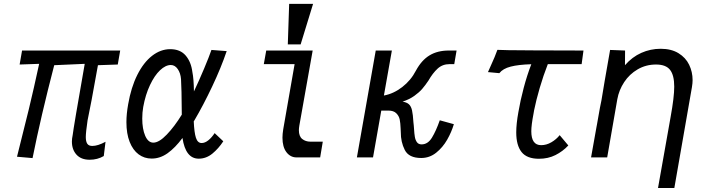

<svg xmlns="http://www.w3.org/2000/svg" viewBox="-20 -810 3640 988"><path d="M350 -81.5Q350 -96.5 354 -115Q358 -151.5 416 -481.5L259 -474.5Q190 -209 147.5 3.5L67.5 -3.5Q102.5 -141 128 -246.5Q153.5 -352 181.5 -481.5L81 -478L93.5 -550H598.5L586 -478L484 -474.5Q445.5 -258.5 430.5 -190Q421.5 -128 421.5 -105Q421.5 -82 429 -70.5Q436.5 -59 455 -59Q483.5 -59 523 -80.5L514 -7Q481.5 12 441.5 12Q397.5 12 373.8 -14Q350 -40 350 -81.5Z M630.5 -181.5Q630.5 -223.5 639.5 -273.5Q654.5 -360.5 686.5 -424.5Q718.5 -488.5 762.5 -522.8Q806.5 -557 856 -557Q907.5 -557 935.5 -524.2Q963.5 -491.5 970 -439Q977 -405.5 978 -339.5Q1004.5 -395.5 1030.5 -457.5Q1056.5 -519.5 1068 -553L1146.5 -547Q1118 -462.5 1072 -365.2Q1026 -268 980 -190L977 -185.5Q979.5 -128 988.2 -101Q997 -74 1017.5 -74Q1034.5 -74 1052 -88Q1069.5 -102 1084.5 -125L1129 -83Q1104.5 -45.5 1072.8 -19.5Q1041 6.5 1002.5 6.5Q935 6.5 919 -100Q881.5 -49.5 842.8 -21.8Q804 6 760.5 6Q722.5 6 693.2 -15.8Q664 -37.5 647.2 -79.8Q630.5 -122 630.5 -181.5ZM712 -200Q712 -146.5 727.2 -111.2Q742.5 -76 769 -76Q798.5 -76 838.2 -117.5Q878 -159 915.5 -220Q914.5 -360.5 911.5 -403Q909 -434 894.5 -454.8Q880 -475.5 859 -475.5Q832 -475.5 803.5 -448.5Q775 -421.5 751.8 -372.2Q728.5 -323 717 -259.5Q712 -231 712 -200Z M1433.5 -101.5Q1433.5 -120 1437.5 -145L1496 -480H1337.5L1350 -550H1589L1520.5 -164.5Q1518 -149.5 1518 -140.5Q1518 -108.5 1535.2 -94.8Q1552.5 -81 1577.5 -81H1641Q1633.5 -37.5 1627.5 0H1506Q1474.5 0 1454 -26.8Q1433.5 -53.5 1433.5 -101.5ZM1591 -790 1527 -581.5H1461L1468 -790Z M2042.5 -129Q2041.5 -141 2041.5 -149.5Q2040.5 -177 2036.8 -195.2Q2033 -213.5 2019.2 -227.2Q2005.5 -241 1978 -241H1942L1899.5 0H1816.5L1913.5 -550H1996.5L1955.5 -318.5Q2005 -327.5 2049.8 -362Q2094.5 -396.5 2120.5 -447Q2149.5 -500.5 2190.5 -525.2Q2231.5 -550 2289.5 -550H2329.5L2317.5 -480H2293Q2257 -480 2231.8 -456.8Q2206.5 -433.5 2184.5 -395Q2168 -370.5 2152.5 -352.5Q2137 -334.5 2111.8 -316.5Q2086.5 -298.5 2051.5 -287Q2073.5 -283.5 2084.5 -273.2Q2095.5 -263 2100.2 -242.2Q2105 -221.5 2107.5 -179.5Q2108.5 -172 2109.2 -164Q2110 -156 2110.5 -147.5Q2112 -121.5 2114.8 -105.5Q2117.5 -89.5 2125.5 -78.2Q2133.5 -67 2149.5 -67Q2181.5 -67 2202.8 -101.8Q2224 -136.5 2243 -191L2315.5 -171Q2303.5 -130.5 2281 -91Q2258.5 -51.5 2224.5 -24.2Q2190.5 3 2147.5 3Q2083.5 3 2062.8 -38.5Q2042 -80 2042.5 -129Z M2510.5 -483Q2517.5 -498.5 2525 -516Q2532.5 -533.5 2539.5 -553.5Q2559.5 -551.5 2727.2 -550.8Q2895 -550 2982.5 -550L2973 -480H2799Q2776 -421.5 2757.2 -357.2Q2738.5 -293 2728.5 -243L2725.5 -225.5Q2714 -166 2714 -134.5Q2714 -63 2764.5 -63Q2792 -63 2817.5 -78Q2843 -93 2860 -114.5L2904.5 -61.5Q2876 -31 2838.2 -12Q2800.5 7 2753.5 7Q2691.5 7 2664 -27.5Q2636.5 -62 2636.5 -128.5Q2636.5 -172.5 2647.5 -233Q2657.5 -292.5 2674.8 -357.5Q2692 -422.5 2714 -479.5Q2647.5 -477.5 2607.8 -467.2Q2568 -457 2549.5 -433.5L2491 -439Q2496.5 -452 2510.5 -483Z M3449.5 -364Q3449.5 -423 3428 -450.5Q3406.5 -478 3356 -478Q3304 -478 3261.5 -453.2Q3219 -428.5 3192 -387.5Q3165 -346.5 3156.5 -299L3104.5 0H3021.5L3049 -154L3052 -170Q3071 -279.5 3075 -294Q3086 -364 3119.5 -553L3196.5 -550L3196 -474.5Q3233 -517 3280.2 -538Q3327.5 -559 3379.5 -559Q3434.5 -559 3471.5 -536.2Q3508.5 -513.5 3526.2 -476.8Q3544 -440 3544 -397.5Q3544 -382 3540.5 -361L3450 157.5H3366L3431 -209Q3449.5 -310.5 3449.5 -364Z"/></svg>

Font: JuliaMono
Style: Italic
Weight: 400
Italic angle: -9°
Monospace: yes
Designer: cormullion
Foundry: corm
Version: Version 0.057; ttfautohint (v1.8.4)